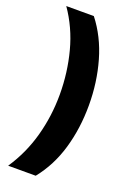

<svg xmlns="http://www.w3.org/2000/svg" viewBox="-168 -792 682 1008"><g transform="rotate(20 173.5 -288.0)"><path d="M308 -284Q308 -156 275 -42.5Q242 71 172 158H18Q83 61 114 -52Q145 -165 145 -285Q145 -408 114.5 -523.5Q84 -639 18 -734H172Q241 -646 274.5 -529.5Q308 -413 308 -284Z"/></g></svg>

Font: Noto Sans SemiCondensed Black
Style: Regular
Weight: 900
Width: 4
Designer: Monotype Design Team
Foundry: Monotype Imaging Inc.
Version: Version 2.013; ttfautohint (v1.8.4.7-5d5b)